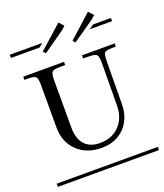

<svg xmlns="http://www.w3.org/2000/svg" viewBox="-151 -872 826 967"><g transform="rotate(-20 262.0 -388.5)"><path d="M276.9 -776.9 299.8 -751 280.8 -733.9 165 -652.8 152.8 -666ZM435.1 -776.9 459 -751 439.9 -733.9 323.2 -652.8 312 -666ZM-8.8 -708H165L145 -690.9H-8.8ZM438 -708H533.2V-690.9H413.1ZM-8.8 -17.1H533.2V0H-8.8ZM17.1 -581.1H235.8V-564H210Q174.8 -564 166 -555.2Q157.2 -546.4 157.2 -511.2V-257.8Q157.2 -197.8 185.5 -166.3Q213.9 -134.8 267.1 -134.8Q332 -134.8 371.6 -176Q411.1 -217.3 411.1 -284.2L413.1 -511.2Q413.1 -546.4 404.1 -555.2Q395 -564 359.9 -564H332V-581.1H506.8V-564H490.2Q455.6 -564 447.3 -555.4Q439 -546.9 439 -511.2L437 -284.2Q437 -205.6 390.4 -157.2Q343.8 -108.9 267.1 -108.9Q186 -108.9 136.5 -157.2Q86.9 -205.6 86.9 -284.2V-511.2Q86.9 -546.4 78.6 -555.2Q70.3 -564 35.2 -564H17.1Z"/></g></svg>

Font: FoglihtenFr02
Style: Regular
Weight: 500
Version: Version 0.68